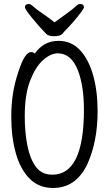

<svg xmlns="http://www.w3.org/2000/svg" viewBox="-20 -916 540 954"><path d="M244 18Q173 18 127 -28.5Q81 -75 58.5 -155Q36 -235 36 -337Q36 -456 70 -555Q102 -657 134 -657Q147 -657 153 -650Q197 -713 271 -713Q334 -713 377 -667.5Q420 -622 442.5 -543Q465 -464 465 -363Q465 -210 412 -96Q355 18 244 18ZM240 -48Q397 -48 397 -371Q397 -487 368 -564Q335 -651 267 -651Q232 -651 194.5 -618Q157 -585 130 -516Q103 -447 103 -339Q103 -259 116 -193Q129 -127 158 -87.5Q187 -48 240 -48ZM248 -736Q224 -736 211 -746Q176 -782 140 -826Q104 -870 104 -880Q104 -896 123 -896Q132 -896 138 -890Q161 -869 192.5 -848Q224 -827 251 -805Q282 -828 311 -848.5Q340 -869 363 -890Q369 -896 379 -896Q397 -896 397 -880Q397 -875 385 -858Q347 -807 301 -761L290 -748Q279 -736 248 -736Z"/></svg>

Font: LXGW WenKai Mono Lite
Style: Regular
Weight: 400
Monospace: yes
Designer: LXGW / Fontworks Inc.
Foundry: LXGW / Fontworks Inc.
Version: Version 1.520; June 14, 2025